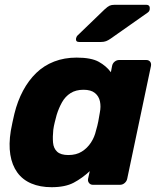

<svg xmlns="http://www.w3.org/2000/svg" viewBox="-20 -770 666 800"><path d="M195 10Q147 10 110.5 -5.5Q74 -21 52 -51.5Q30 -82 23 -125.5Q16 -169 25 -225Q29 -245 32 -260.5Q35 -276 40 -296Q53 -349 76 -392Q99 -435 131 -466Q163 -497 205.5 -513.5Q248 -530 299 -530Q360 -530 391.5 -512.5Q423 -495 442 -469L447 -495Q449 -506 457.5 -513Q466 -520 477 -520H589Q600 -520 605.5 -513Q611 -506 609 -495L510 -25Q508 -15 499.5 -7.5Q491 0 480 0H367Q357 0 351 -7.5Q345 -15 347 -25L354 -57Q323 -28 287.5 -9Q252 10 195 10ZM265 -124Q298 -124 321 -138.5Q344 -153 359 -176Q374 -199 380 -226Q386 -246 389.5 -264Q393 -282 396 -301Q401 -326 396.5 -347.5Q392 -369 375.5 -382.5Q359 -396 328 -396Q296 -396 274 -382Q252 -368 238.5 -344Q225 -320 216 -291Q212 -276 208 -260Q204 -244 202 -229Q199 -200 201 -176Q203 -152 218 -138Q233 -124 265 -124ZM310 -595Q294 -595 297 -611Q299 -619 305 -624L416 -731Q429 -743 437 -746.5Q445 -750 457 -750H589Q606 -750 604 -732Q603 -723 596 -718L441 -609Q431 -602 422 -598.5Q413 -595 399 -595Z"/></svg>

Font: Rubik
Style: Bold Italic
Weight: 700
Italic angle: -12°
Designer: Hubert and Fischer
Foundry: Hubert and Fischer
Version: Version 2.300;gftools[0.9.30]